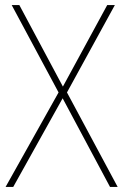

<svg xmlns="http://www.w3.org/2000/svg" viewBox="-20 -734 484 754"><path d="M442 0 243 -371 431 -714H401L227 -394L56 -714H26L210 -371L2 0H32L226 -348L412 0Z"/></svg>

Font: Noto Sans Lao SemiCondensed Thin
Style: Regular
Weight: 100
Width: 4
Designer: Monotype Design Team
Foundry: Monotype Imaging Inc.
Version: Version 2.003